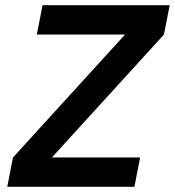

<svg xmlns="http://www.w3.org/2000/svg" viewBox="-20 -720 674 740"><path d="M8 0H498L520 -113H180L612 -587L634 -700H144L122 -587H462L30 -113Z"/></svg>

Font: Uncut Sans
Style: Bold Italic
Weight: 700
Italic angle: -11°
Designer: Kasper Nordkvist
Foundry: UNCUT.wtf
Version: Version 1.304;Glyphs 3.2 (3246)